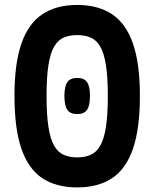

<svg xmlns="http://www.w3.org/2000/svg" viewBox="-20 -762 640 796"><path d="M300 15Q213.5 15 155.8 -23Q98 -61 69 -144.5Q40 -228 40 -365Q40 -499 69 -582Q98 -665 156 -703.2Q214 -741.5 300 -741.5Q386.5 -741.5 444.2 -703.2Q502 -665 531 -582Q560 -499 560 -365Q560 -228 531 -144.5Q502 -61 444.2 -23Q386.5 15 300 15ZM300 -109.5Q331.5 -109.5 355.2 -119.8Q379 -130 395 -157Q411 -184 419 -234.5Q427 -285 427 -365Q427 -444 419 -493.5Q411 -543 395 -569.8Q379 -596.5 355.2 -606.5Q331.5 -616.5 300 -616.5Q268.5 -616.5 244.8 -606.5Q221 -596.5 205 -569.8Q189 -543 181 -493.5Q173 -444 173 -365Q173 -285 181 -234.5Q189 -184 205 -157Q221 -130 244.8 -119.8Q268.5 -109.5 300 -109.5ZM300 -289Q271.5 -289 259.2 -306.8Q247 -324.5 247 -364.5Q247 -404 259.2 -421.5Q271.5 -439 300 -439Q329 -439 341 -421.5Q353 -404 353 -364.5Q353 -324.5 341 -306.8Q329 -289 300 -289Z"/></svg>

Font: Spline Sans Mono SemiBold
Style: Regular
Weight: 600
Monospace: yes
Version: Version 1.004